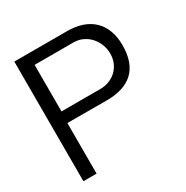

<svg xmlns="http://www.w3.org/2000/svg" viewBox="-155 -800 902 931"><g transform="rotate(-30 296.0 -335.0)"><path d="M343.3 -669.9Q390.1 -669.9 427 -657.5Q463.9 -645 489.7 -620.4Q515.6 -595.7 529.3 -559.6Q543 -523.4 543 -476.6Q543 -426.3 529.5 -389.6Q516.1 -353 490.5 -329.3Q464.8 -305.7 427.7 -294.2Q390.6 -282.7 343.3 -282.7L122.6 -283.2V0H48.8V-669.9ZM343.3 -346.2Q370.6 -346.2 394 -355.5Q417.5 -364.7 434.6 -381.3Q451.7 -397.9 461.4 -420.9Q471.2 -443.8 471.2 -471.2Q471.2 -498 461.7 -522.5Q452.1 -546.9 435.3 -565.7Q418.5 -584.5 394.8 -595.7Q371.1 -606.9 343.3 -606.9H126V-346.2Z"/></g></svg>

Font: SengBuhan
Style: Regular
Weight: 400
Designer: John M. Durdin
Foundry: Lao Script for Windows
Version: Version 1.400